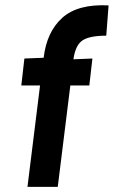

<svg xmlns="http://www.w3.org/2000/svg" viewBox="-20 -726 443 748"><path d="M394 -587Q330 -587 302 -569Q274 -551 266 -495L340 -498L328 -393H254L205 2H87L136 -393H63L75 -498L150 -501Q162 -602 222.5 -656.5Q283 -711 403 -705Z"/></svg>

Font: Kulim Park
Style: Bold Italic
Weight: 700
Italic angle: -8°
Designer: Noponies / Dale Sattler
Foundry: Noponies
Version: Version 1.000; ttfautohint (v1.8.3)